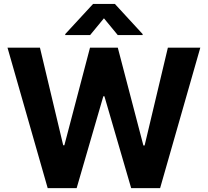

<svg xmlns="http://www.w3.org/2000/svg" viewBox="-20 -974 1076 994"><path d="M186.8 -727.3 307.2 -221.9H313.2L446 -727.3H589.8L722.3 -220.9H728.7L849.1 -727.3H1017L808.9 0H659.1L520.6 -475.5H514.9L376.8 0H226.9L18.8 -727.3ZM317.8 -792.6V-797.6L462 -953.8H574.6L718.4 -797.6V-792.6H589.5L518.1 -879.3L446.7 -792.6Z"/></svg>

Font: Inter P
Style: Bold
Weight: 700
Designer: Rasmus Andersson
Foundry: rsms
Version: Version 3.018;git-588b23468